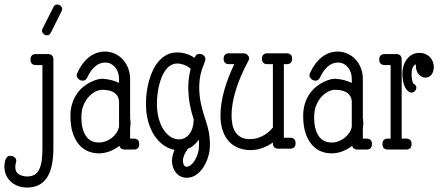

<svg xmlns="http://www.w3.org/2000/svg" viewBox="-105 -674 1987 864"><path d="M135.3 -641.6 86.9 -545.9C85 -542 84 -538.2 84 -534.7C84 -530.4 86.2 -526.1 90.6 -521.7C95 -517.3 100.6 -515.1 107.4 -515.1C114.3 -515.1 119.8 -519.2 124 -527.3L171.9 -623.5C173.8 -627.4 174.8 -631.2 174.8 -634.8C174.8 -639 172.5 -643.2 168 -647.5C163.4 -651.7 157.9 -653.8 151.4 -653.8C144.5 -653.8 139.2 -649.7 135.3 -641.6ZM56.6 -381.3H85.9V-7.3C85.9 13.2 84.9 31.4 82.8 47.4C80.6 63.3 77 76.7 71.8 87.4C66.6 98.1 59.6 106.3 50.8 111.8C42 117.4 30.9 120.1 17.6 120.1C2.9 120.1 -9.7 116.8 -20.3 110.1C-30.8 103.4 -36.1 92.9 -36.1 78.6C-36.1 74.1 -35.9 70.3 -35.4 67.4C-34.9 64.5 -34.4 62 -33.9 60.1C-33.4 58.1 -33 56.3 -32.5 54.7C-32 53.1 -31.7 51.4 -31.7 49.8C-31.7 43.6 -34.2 38.3 -39.1 33.9C-43.9 29.5 -50.9 27.3 -60.1 27.3C-64.9 27.3 -68.9 28.8 -72 31.7C-75.1 34.7 -77.6 38.4 -79.6 43C-81.5 47.5 -82.9 52.6 -83.7 58.1C-84.6 63.6 -85.1 69 -85.4 74.2C-85.4 88.9 -82.8 102.1 -77.4 114C-72 125.9 -64.7 136 -55.4 144.3C-46.1 152.6 -35.3 158.9 -22.9 163.3C-10.6 167.7 2.8 169.9 17.1 169.9C55.8 169.9 85.2 155.7 105.2 127.2C125.2 98.7 135.3 52.7 135.3 -10.7V-405.8C135.3 -422.4 127 -430.7 110.4 -430.7H56.6C40.4 -430.7 32.2 -422.4 32.2 -405.8C32.2 -389.5 40.4 -381.3 56.6 -381.3Z M430.7 -216.3V-103.5C428.7 -93.8 424.9 -84.6 419.2 -76.2C413.5 -67.7 406.6 -60.2 398.4 -53.7C390.3 -47.2 381.2 -42.1 371.1 -38.3C361 -34.6 350.6 -32.7 339.8 -32.7C314.1 -32.7 294.6 -42.7 281.2 -62.7C267.9 -82.8 261.2 -110.5 261.2 -146C261.2 -167.5 264.6 -186 271.2 -201.7C277.9 -217.3 286.1 -230.1 295.9 -240.2C305.7 -250.3 315.8 -257.8 326.4 -262.7C337 -267.6 346.2 -270 354 -270C379.7 -270 398.9 -265 411.6 -254.9C424.3 -244.8 430.7 -231.9 430.7 -216.3ZM358.9 -319.3H357.9C357.6 -319.3 357.3 -319.4 356.9 -319.6C356.6 -319.7 356.3 -319.8 356 -319.8C349.8 -319.8 342 -318.6 332.5 -316.2C323.1 -313.7 313 -309.8 302.2 -304.4C291.5 -299.1 280.8 -292.1 270 -283.4C259.3 -274.8 249.6 -264.3 241 -252C232.3 -239.6 225.3 -225.1 220 -208.5C214.6 -191.9 211.9 -173 211.9 -151.9C211.9 -122.2 215.4 -96.8 222.4 -75.7C229.4 -54.5 238.8 -37.1 250.5 -23.4C262.2 -9.8 275.7 0.2 291 6.6C306.3 12.9 322.3 16.1 338.9 16.1C371.7 16.1 402.8 4.9 432.1 -17.6C435.4 -6.5 443.2 -1 455.6 -1H496.6C513.2 -1 521.5 -9.3 521.5 -25.9C521.5 -42.2 513.2 -50.3 496.6 -50.3H480.5V-98.1C481.8 -104.7 482.4 -111.8 482.4 -119.6C482.4 -127.8 481.8 -135.6 480.5 -143.1V-319.3C480.5 -335.9 477.6 -351.7 471.9 -366.7C466.2 -381.7 458.3 -394.7 448.2 -405.8C438.2 -416.8 426.2 -425.6 412.4 -432.1C398.5 -438.6 383.6 -441.9 367.7 -441.9C341.3 -441.9 317.5 -433.6 296.1 -417C274.8 -400.4 257.3 -377.3 243.7 -347.7C241.4 -343.4 240.2 -338.9 240.2 -334C240.2 -329.1 242.8 -324.1 248 -318.8C253.3 -313.6 260.1 -311 268.6 -311C276.7 -311 283.2 -316.1 288.1 -326.2C297.5 -346.7 309.1 -362.9 322.8 -374.8C336.4 -386.6 351.6 -392.6 368.2 -392.6C377.9 -392.6 386.6 -390.5 394.3 -386.5C401.9 -382.4 408.4 -377 413.8 -370.4C419.2 -363.7 423.3 -356 426.3 -347.2C429.2 -338.4 430.7 -329.1 430.7 -319.3V-300.8C410.2 -311.2 386.2 -317.4 358.9 -319.3Z M771.5 -416 770 -413.6 769.5 -414.1C746.4 -430 720.4 -438 691.4 -438C674.5 -438 659.3 -434.5 645.8 -427.5C632.2 -420.5 620.3 -411.1 609.9 -399.2C599.4 -387.3 590.6 -373.6 583.3 -358.2C575.9 -342.7 569.9 -326.4 565.2 -309.3C560.5 -292.2 557 -274.9 554.9 -257.3C552.8 -239.7 551.8 -223 551.8 -207C551.8 -178.7 555 -152.6 561.5 -128.7C568 -104.7 577.1 -83.8 588.6 -65.9C600.2 -48 613.7 -33.4 629.2 -22C644.6 -10.6 661.3 -3.3 679.2 0L680.7 0.5C672.9 17.7 668.9 34.2 668.9 49.8C668.9 59.2 670.3 68.4 673.1 77.4C675.9 86.3 680.1 94.5 685.8 101.8C691.5 109.1 698.5 115 706.8 119.4C715.1 123.8 724.8 126 735.8 126C750.5 126 764.2 121.7 776.9 113.3C789.6 104.8 800.5 93.5 809.8 79.3C819.1 65.2 826.4 49.2 831.8 31.2C837.2 13.3 839.8 -5.2 839.8 -24.4C839.8 -42.3 838.2 -60.1 835 -77.9C831.7 -95.6 827.3 -112.5 821.8 -128.4C812 -156.7 804.5 -183.1 799.3 -207.5C794.1 -231.9 791.5 -255.9 791.5 -279.3C791.5 -293 792.4 -306.6 794.2 -320.1C796 -333.6 799 -346.8 803.2 -359.9C804.5 -364.1 806.1 -368.5 807.9 -373L813.2 -386.5C815 -390.9 816.5 -395 817.6 -398.9C818.8 -402.8 819.3 -406.1 819.3 -408.7C819.3 -414.2 816.8 -419.4 811.8 -424.3C806.7 -429.2 800 -431.6 791.5 -431.6C782.7 -431.6 776 -426.4 771.5 -416ZM742.7 -263.2C743.3 -242.7 745.7 -221.9 749.8 -200.9C753.8 -179.9 759.4 -158.7 766.6 -137.2C766.6 -124.5 765.1 -112.6 762 -101.6C758.9 -90.5 754.4 -80.9 748.5 -72.8C742.7 -64.6 735.7 -58.3 727.5 -53.7C719.4 -49.2 710.4 -46.9 700.7 -46.9C687.3 -46.9 674.6 -50.7 662.6 -58.3C650.6 -66 640 -76.8 630.9 -90.8C621.7 -104.8 614.5 -121.7 609.1 -141.6C603.8 -161.5 601.1 -183.4 601.1 -207.5C601.1 -219.6 601.8 -232.4 603.3 -246.1C604.7 -259.8 607 -273.3 610.1 -286.6C613.2 -300 617.1 -312.7 621.8 -325C626.5 -337.2 632.3 -348 639.2 -357.4C646 -366.9 653.9 -374.3 662.8 -379.9C671.8 -385.4 681.8 -388.2 692.9 -388.2C698.1 -388.2 703.6 -387.5 709.5 -386.2C715.3 -384.9 721.1 -383.1 726.8 -380.9C732.5 -378.6 737.6 -376 742.2 -373C746.7 -370.1 750.3 -367 752.9 -363.8C745.8 -336.1 742.2 -307.6 742.2 -278.3V-270.8C742.2 -268.3 742.4 -265.8 742.7 -263.2ZM789.1 -0.5C787.8 8.3 785.4 17.2 782 26.1C778.6 35.1 774.4 43.3 769.5 50.8C764.6 58.3 759.2 64.4 753.2 69.1C747.2 73.8 741 76.2 734.9 76.2C728.7 76.2 724.4 73.2 721.9 67.4C719.5 61.5 718.3 55.7 718.3 49.8C718.3 33.2 725.9 14.8 741.2 -5.4C749.7 -7.6 758.4 -12.8 767.3 -20.8C776.3 -28.7 783.9 -36.9 790 -45.4C790.4 -42.2 790.5 -39.1 790.5 -36.4V-27.8C790.5 -17.7 790 -8.6 789.1 -0.5Z M1200.2 -54.2H1172.4V-385.3H1184.6C1201.2 -385.3 1209.5 -393.4 1209.5 -409.7C1209.5 -425.9 1201.2 -434.1 1184.6 -434.1H1098.6C1082 -434.1 1073.7 -425.9 1073.7 -409.7C1073.7 -393.4 1082 -385.3 1098.6 -385.3H1123V-100.1C1109 -83.2 1093.1 -70.2 1075.2 -61.3C1057.3 -52.3 1038.9 -47.9 1020 -47.9C1003.4 -47.9 989.8 -50.8 979.2 -56.6C968.7 -62.5 960.2 -70.4 953.9 -80.3C947.5 -90.3 943.1 -101.6 940.7 -114.5C938.2 -127.4 937 -140.6 937 -154.3C937 -187.5 943.1 -224.6 955.3 -265.6C967.5 -306.6 986.3 -350.9 1011.7 -398.4C1014.6 -403.3 1016.1 -407.9 1016.1 -412.1C1016.1 -416.7 1013.8 -421.5 1009 -426.5C1004.3 -431.6 997.9 -434.1 989.7 -434.1H926.3C909.7 -434.1 901.4 -425.9 901.4 -409.7C901.4 -393.4 909.7 -385.3 926.3 -385.3H949.2C928.7 -342.3 913.2 -301.4 902.8 -262.7C892.4 -224 887.2 -187.8 887.2 -154.3C887.2 -129.2 890.4 -107 896.7 -87.6C903.1 -68.3 912.2 -52 924.1 -38.8C936 -25.6 950.3 -15.6 967 -8.8C983.8 -2 1002.4 1.5 1022.9 1.5C1039.6 1.5 1056.2 -1.4 1073 -7.1C1089.8 -12.8 1106.4 -21.3 1123 -32.7V-29.8C1123 -13.2 1131.2 -4.9 1147.5 -4.9H1200.2C1216.8 -4.9 1225.1 -13.2 1225.1 -29.8C1225.1 -46.1 1216.8 -54.2 1200.2 -54.2Z M1478 -216.3V-103.5C1476.1 -93.8 1472.2 -84.6 1466.6 -76.2C1460.9 -67.7 1453.9 -60.2 1445.8 -53.7C1437.7 -47.2 1428.5 -42.1 1418.5 -38.3C1408.4 -34.6 1397.9 -32.7 1387.2 -32.7C1361.5 -32.7 1342 -42.7 1328.6 -62.7C1315.3 -82.8 1308.6 -110.5 1308.6 -146C1308.6 -167.5 1311.9 -186 1318.6 -201.7C1325.3 -217.3 1333.5 -230.1 1343.3 -240.2C1353 -250.3 1363.2 -257.8 1373.8 -262.7C1384.4 -267.6 1393.6 -270 1401.4 -270C1427.1 -270 1446.3 -265 1459 -254.9C1471.7 -244.8 1478 -231.9 1478 -216.3ZM1406.2 -319.3H1405.3C1404.9 -319.3 1404.6 -319.4 1404.3 -319.6C1404 -319.7 1403.6 -319.8 1403.3 -319.8C1397.1 -319.8 1389.3 -318.6 1379.9 -316.2C1370.4 -313.7 1360.4 -309.8 1349.6 -304.4C1338.9 -299.1 1328.1 -292.1 1317.4 -283.4C1306.6 -274.8 1297 -264.3 1288.3 -252C1279.7 -239.6 1272.7 -225.1 1267.3 -208.5C1262 -191.9 1259.3 -173 1259.3 -151.9C1259.3 -122.2 1262.8 -96.8 1269.8 -75.7C1276.8 -54.5 1286.1 -37.1 1297.9 -23.4C1309.6 -9.8 1323.1 0.2 1338.4 6.6C1353.7 12.9 1369.6 16.1 1386.2 16.1C1419.1 16.1 1450.2 4.9 1479.5 -17.6C1482.7 -6.5 1490.6 -1 1502.9 -1H1543.9C1560.5 -1 1568.8 -9.3 1568.8 -25.9C1568.8 -42.2 1560.5 -50.3 1543.9 -50.3H1527.8V-98.1C1529.1 -104.7 1529.8 -111.8 1529.8 -119.6C1529.8 -127.8 1529.1 -135.6 1527.8 -143.1V-319.3C1527.8 -335.9 1525 -351.7 1519.3 -366.7C1513.6 -381.7 1505.7 -394.7 1495.6 -405.8C1485.5 -416.8 1473.6 -425.6 1459.7 -432.1C1445.9 -438.6 1431 -441.9 1415 -441.9C1388.7 -441.9 1364.8 -433.6 1343.5 -417C1322.2 -400.4 1304.7 -377.3 1291 -347.7C1288.7 -343.4 1287.6 -338.9 1287.6 -334C1287.6 -329.1 1290.2 -324.1 1295.4 -318.8C1300.6 -313.6 1307.5 -311 1315.9 -311C1324.1 -311 1330.6 -316.1 1335.4 -326.2C1344.9 -346.7 1356.4 -362.9 1370.1 -374.8C1383.8 -386.6 1398.9 -392.6 1415.5 -392.6C1425.3 -392.6 1434 -390.5 1441.7 -386.5C1449.3 -382.4 1455.8 -377 1461.2 -370.4C1466.6 -363.7 1470.7 -356 1473.6 -347.2C1476.6 -338.4 1478 -329.1 1478 -319.3V-300.8C1457.5 -311.2 1433.6 -317.4 1406.2 -319.3Z M1626.5 -381.3H1652.8V-50.3H1640.6C1624.3 -50.3 1616.2 -42.2 1616.2 -25.9C1616.2 -9.3 1624.3 -1 1640.6 -1H1722.2C1738.8 -1 1747.1 -9.3 1747.1 -25.9C1747.1 -42.2 1738.8 -50.3 1722.2 -50.3H1702.6V-405.8C1702.6 -422.4 1694.3 -430.7 1677.7 -430.7H1626.5C1609.9 -430.7 1601.6 -422.4 1601.6 -405.8C1601.6 -389.5 1609.9 -381.3 1626.5 -381.3ZM1757.3 -296.9C1755.7 -296.9 1754.3 -298.3 1753.2 -301.3C1752 -304.2 1751 -307.9 1750 -312.3C1749 -316.7 1748.3 -321.4 1747.8 -326.4C1747.3 -331.5 1747.1 -335.9 1747.1 -339.8C1747.1 -349.6 1748.3 -358.6 1750.7 -366.7C1753.2 -374.8 1758.6 -380.9 1767.1 -384.8C1766.8 -383.1 1766.6 -381.5 1766.6 -379.9V-375C1766.6 -368.5 1767.7 -362.2 1769.8 -356.2C1771.9 -350.2 1774.8 -344.9 1778.6 -340.3C1782.3 -335.8 1786.8 -332 1792 -329.1C1797.2 -326.2 1802.9 -324.7 1809.1 -324.7C1820.5 -324.7 1829.7 -329.2 1836.7 -338.1C1843.7 -347.1 1847.2 -358.6 1847.2 -372.6C1847.2 -380 1845.8 -387.6 1843 -395.3C1840.3 -402.9 1836.2 -409.7 1830.8 -415.8C1825.4 -421.8 1818.6 -426.7 1810.3 -430.4C1802 -434.2 1792.5 -436 1781.7 -436C1769.7 -436 1759 -433.4 1749.5 -428.2C1740.1 -423 1732.1 -416 1725.6 -407.2C1719.1 -398.4 1714.1 -388.4 1710.7 -377.2C1707.3 -366 1705.6 -354.3 1705.6 -342.3C1705.6 -331.9 1706.5 -321.5 1708.3 -311.3C1710 -301 1712.8 -291.9 1716.6 -283.9C1720.3 -276 1724.9 -269.5 1730.2 -264.6C1735.6 -259.8 1741.7 -257.3 1748.5 -257.3C1752.4 -257.3 1756.8 -259.4 1761.5 -263.7C1766.2 -267.9 1768.6 -273.3 1768.6 -279.8C1768.6 -286.3 1764.8 -292 1757.3 -296.9Z"/></svg>

Font: Nathan
Style: Regular
Weight: 400
Designer: Peter Wiegel
Foundry: Peter Wiegel
Version: Version 1.001 2009